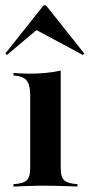

<svg xmlns="http://www.w3.org/2000/svg" viewBox="-27 -685 330 705"><path d="M22.6 0V-8.9Q56.5 -10.5 70.2 -22.2Q83.9 -33.9 83.9 -66.9V-337.1Q83.9 -372.6 71 -389.1Q58.1 -405.6 22.6 -408.1V-416.9Q36.3 -416.1 50.4 -415.3Q64.5 -414.5 78.2 -414.5Q112.1 -414.5 141.5 -417.3Q171 -420.2 196 -425.8V-66.9Q196 -33.1 210.1 -21.8Q224.2 -10.5 257.3 -8.9V0Q246.8 -0.8 227.8 -1.2Q208.9 -1.6 186.3 -2.4Q163.7 -3.2 141.1 -3.2Q108.1 -3.2 73.8 -2Q39.5 -0.8 22.6 0ZM-1.6 -483.1 -7.3 -488.7 133.1 -665.3H141.9L282.3 -488.7L277.4 -483.1L87.9 -584.7L121.8 -587.1Z"/></svg>

Font: Playfair 144pt
Style: Bold
Weight: 700
Version: Version 2.001;gftools[0.9.30]